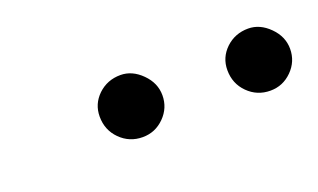

<svg xmlns="http://www.w3.org/2000/svg" viewBox="-30 -708 476 287"><g transform="rotate(-20 208.0 -564.5)"><path d="M164.1 -613.8Q182.6 -613.8 197.8 -598.6Q212.9 -583.5 212.9 -564Q212.9 -543.9 198.5 -529.5Q184.1 -515.1 164.1 -515.1Q143.1 -515.1 128.4 -529.8Q113.8 -544.4 113.8 -565.9Q113.8 -585.9 128.4 -599.9Q143.1 -613.8 164.1 -613.8ZM367.2 -613.8Q385.7 -613.8 400.9 -598.6Q416 -583.5 416 -564Q416 -543.9 401.6 -529.5Q387.2 -515.1 367.2 -515.1Q346.2 -515.1 331.5 -529.8Q316.9 -544.4 316.9 -565.9Q316.9 -585.9 331.5 -599.9Q346.2 -613.8 367.2 -613.8Z"/></g></svg>

Font: Accordance
Style: Italic
Weight: 400
Italic angle: -11°
Version: Version 1.2 (build January 31, 2020) Miklal Software Solutio